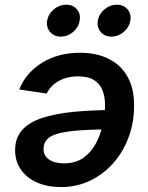

<svg xmlns="http://www.w3.org/2000/svg" viewBox="-20 -776 621 807"><path d="M316.4 -554.2Q387.2 -554.2 438.5 -527.8Q489.7 -501.5 517.1 -451.7Q544.4 -401.9 543.5 -330.6Q543.5 -260.7 520.5 -199Q497.6 -137.2 456.1 -90.3Q414.6 -43.5 358.6 -16.6Q302.7 10.3 236.3 10.3Q180.2 10.3 136.7 -8.5Q93.3 -27.3 68.4 -62.3Q43.5 -97.2 43.5 -145Q43.5 -194.8 71.3 -227.5Q99.1 -260.3 154.5 -279.3Q210 -298.3 292.2 -306.2Q374.5 -314 483.9 -314L469.7 -232.4Q377.9 -232.4 318.1 -228.3Q258.3 -224.1 224.6 -214.8Q190.9 -205.6 177 -189.5Q163.1 -173.3 163.1 -148.9Q163.1 -121.6 186.3 -105.5Q209.5 -89.4 249 -89.4Q298.8 -89.4 332 -113.8Q365.2 -138.2 384.8 -176.3Q404.3 -214.4 412.8 -256.1Q421.4 -297.9 421.4 -332.5Q421.9 -367.2 411.4 -395Q400.9 -422.9 376 -439Q351.1 -455.1 307.6 -455.1Q262.2 -455.1 227.3 -435.8Q192.4 -416.5 176.3 -382.8L61 -399.9Q88.9 -470.2 156.7 -512.2Q224.6 -554.2 316.4 -554.2ZM448.2 -622.1Q419.9 -622.1 403.3 -641.8Q386.7 -661.6 391.1 -689.5Q396 -717.3 419.2 -736.8Q442.4 -756.3 470.7 -756.3Q499.5 -756.3 516.1 -736.8Q532.7 -717.3 527.8 -689.5Q523.4 -661.6 500 -641.8Q476.6 -622.1 448.2 -622.1ZM235.8 -622.1Q207 -622.1 190.4 -641.8Q173.8 -661.6 178.2 -689.5Q183.1 -717.3 206.3 -736.8Q229.5 -756.3 257.8 -756.3Q286.6 -756.3 303.2 -736.8Q319.8 -717.3 314.9 -689.5Q310.5 -661.6 287.4 -641.8Q264.2 -622.1 235.8 -622.1Z"/></svg>

Font: Inter 16pt SemiBold
Style: Italic
Weight: 600
Italic angle: -9.3988°
Version: Version 4.001;git-66647c0bb